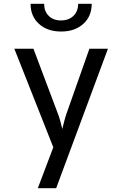

<svg xmlns="http://www.w3.org/2000/svg" viewBox="-20 -805 640 1005"><path d="M178 180 259 -34 55 -550H155L283 -210Q290 -193 296 -169.5Q302 -146 306 -130Q310 -146 316 -169.5Q322 -193 328 -210L448 -550H545L274 180ZM300 -640Q228 -640 184 -680Q140 -720 140 -785H211Q211 -746 235 -722Q259 -698 299 -698Q340 -698 364.5 -722Q389 -746 389 -785H460Q460 -720 416 -680Q372 -640 300 -640Z"/></svg>

Font: Liga JetBrainsMono Nerd Font
Style: Regular
Weight: 400
Designer: Philipp Nurullin, Konstantin Bulenkov
Foundry: JetBrains
Version: Version 2.225; ttfautohint (v1.8.3)